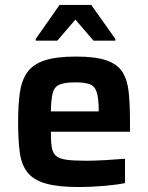

<svg xmlns="http://www.w3.org/2000/svg" viewBox="-20 -746 597 774"><path d="M298 8Q213 8 163.5 -6.5Q114 -21 90 -52Q66 -83 59.5 -133Q53 -183 53 -254Q53 -323 60 -372.5Q67 -422 90 -454.5Q113 -487 160 -502.5Q207 -518 286 -518Q365 -518 409.5 -502.5Q454 -487 474 -455Q494 -423 499 -373Q504 -323 504 -254V-215H185Q185 -177 188.5 -153.5Q192 -130 205.5 -118Q219 -106 248 -102Q277 -98 329 -98Q360 -98 404 -100.5Q448 -103 484 -106V-8Q451 -1 398.5 3.5Q346 8 298 8ZM185 -297H378Q378 -349 370 -374Q362 -399 341.5 -406.5Q321 -414 284 -414Q241 -414 220 -405Q199 -396 192.5 -371Q186 -346 185 -297ZM124 -582V-589L220 -726H348L445 -589V-582H357L284 -667L211 -582Z"/></svg>

Font: Saira SemiBold
Style: Regular
Weight: 600
Designer: Hector Gatti with collaboration of the Omnibus-Type team
Foundry: Omnibus-Type
Version: Version 1.100; ttfautohint (v1.8.3)